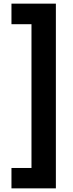

<svg xmlns="http://www.w3.org/2000/svg" viewBox="-20 -819 400 1055"><path d="M43 104H153V-686H43V-799H287V216H43Z"/></svg>

Font: Noto Sans Sinhala SemiCondensed ExtraBold
Style: Regular
Weight: 800
Width: 4
Designer: Jelle Bosma - Monotype Design Team
Foundry: Monotype Imaging Inc.
Version: Version 2.006; ttfautohint (v1.8.4.7-5d5b)